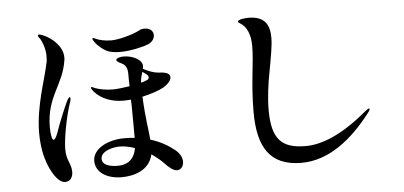

<svg xmlns="http://www.w3.org/2000/svg" viewBox="-52 -869 2104 999"><g transform="rotate(-5 1000.0 -370.0)"><path d="M313 -424C310 -424 305 -418 299 -408C283 -376 249 -293 233 -246C224 -221 216 -210 210 -210C202 -210 196 -240 196 -276C196 -437 283 -489 302 -618C303 -623 303 -628 303 -632C303 -696 239 -739 214 -751C203 -756 190 -762 182 -762C179 -762 176 -762 176 -757C176 -752 180 -746 187 -738C195 -724 211 -690 211 -648C211 -640 211 -631 210 -621C192 -528 138 -393 138 -252C138 -108 188 -39 201 -20C216 0 232 14 252 14C275 14 292 -5 292 -35C292 -79 266 -95 266 -156C266 -208 287 -325 314 -403C316 -411 316 -414 316 -418C316 -422 315 -424 313 -424ZM524 -648C541 -639 567 -635 595 -635C653 -635 722 -653 743 -662C764 -671 777 -689 777 -707C777 -730 759 -745 730 -745C722 -745 710 -743 703 -738C663 -717 590 -699 555 -699C519 -699 490 -707 475 -714C469 -716 463 -720 460 -720C458 -720 457 -719 457 -716C457 -705 485 -669 524 -648ZM836 -101C805 -126 764 -151 711 -167C707 -223 696 -270 690 -393C735 -403 777 -417 802 -431C823 -443 844 -464 844 -481C844 -506 814 -509 781 -511C761 -512 732 -523 705 -537C706 -543 707 -547 707 -552C707 -584 659 -610 609 -610C595 -610 571 -605 571 -595C571 -589 584 -580 595 -576C608 -569 626 -560 627 -521C627 -501 627 -477 628 -453C594 -448 561 -444 541 -444C504 -444 469 -451 449 -459C441 -462 434 -466 430 -466C427 -466 427 -465 427 -463C427 -458 434 -448 440 -441C476 -400 534 -381 588 -381C601 -381 615 -382 629 -383C629 -374 630 -365 630 -356C631 -288 631 -219 631 -183C614 -185 597 -186 578 -186C485 -186 411 -142 411 -82C411 -21 470 15 547 15C609 15 692 -7 710 -90L723 -81C741 -68 758 -54 773 -38C796 -13 818 4 837 4C853 4 871 -11 871 -38C871 -57 862 -80 836 -101ZM721 -507C728 -502 731 -496 731 -491C731 -486 729 -482 725 -479C718 -475 705 -470 689 -466C690 -489 696 -507 701 -522ZM531 -46C494 -46 450 -55 450 -89C450 -129 511 -145 549 -145C572 -145 600 -140 628 -130C620 -85 595 -46 531 -46Z M1485 22C1627 22 1749 -74 1850 -205C1856 -213 1862 -221 1862 -226C1862 -229 1861 -229 1859 -229C1854 -229 1848 -224 1840 -218C1698 -98 1592 -63 1514 -63C1387 -63 1338 -116 1338 -267C1338 -327 1347 -401 1362 -476C1374 -543 1385 -600 1385 -640C1385 -706 1362 -754 1274 -754C1257 -754 1219 -750 1219 -739C1219 -735 1223 -733 1229 -729C1263 -709 1282 -667 1282 -606C1282 -518 1259 -417 1259 -263C1259 -81 1319 22 1485 22Z"/></g></svg>

Font: Shippori Mincho OTF SemiBold
Style: Regular
Weight: 600
Designer: FONTDASU
Foundry: FONTDASU / Google Inc. / but / Adobe
Version: Version 3.300;hotconv 1.0.109;makeotfexe 2.5.65596